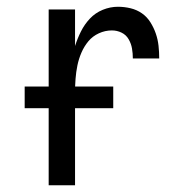

<svg xmlns="http://www.w3.org/2000/svg" viewBox="-20 -548 540 568"><path d="M124 0V-520H202V-412Q209 -434 219.5 -455Q230 -476 246 -493Q262 -510 284 -519Q306 -528 329 -528Q348 -528 366.5 -523.5Q385 -519 400 -508.5Q415 -498 425 -482Q435 -466 441 -448.5Q447 -431 449 -412.5Q451 -394 451 -375H373Q373 -390 370.5 -404.5Q368 -419 360.5 -432Q353 -445 339.5 -451.5Q326 -458 311 -458Q291 -458 272.5 -449.5Q254 -441 241.5 -426Q229 -411 221 -392.5Q213 -374 209 -354.5Q205 -335 203.5 -315Q202 -295 202 -276V0ZM53 -228V-292H315V-228Z"/></svg>

Font: Iosevka Fuck
Style: Regular
Weight: 400
Monospace: yes
Designer: Belleve Invis
Foundry: Belleve Invis
Version: Version 28.0.7; ttfautohint (v1.8.3)